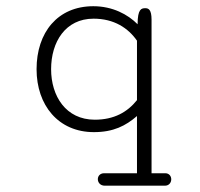

<svg xmlns="http://www.w3.org/2000/svg" viewBox="-20 -417 645 618"><path d="M467.8 140.6V-353.5C467.8 -386.2 458 -390.6 447.8 -390.6C435.5 -390.6 422.9 -388.7 422.9 -338.9C391.6 -370.6 342.3 -397 280.3 -397C165.5 -397 97.7 -312.5 97.7 -194.3C97.7 -78.1 168 8.3 282.2 8.3C345.2 8.3 384.8 -12.2 420.9 -43.5V140.6H315.4C301.8 140.6 294.9 149.9 294.9 159.7C294.9 169.9 302.2 180.7 317.4 180.7H510.7C524.4 180.7 531.2 170.4 531.2 160.2C531.2 150.4 524.9 140.6 511.7 140.6ZM144.5 -194.3C144.5 -281.7 190.4 -356.9 281.2 -356.9C347.2 -356.9 392.6 -326.7 420.9 -286.1V-94.7C390.1 -56.2 347.2 -31.7 285.2 -31.7C191.9 -31.7 144.5 -107.9 144.5 -194.3Z"/></svg>

Font: Cutive Mono
Style: Regular
Weight: 400
Monospace: yes
Designer: Vernon Adams
Foundry: Vernon Adams
Version: Version 1.002